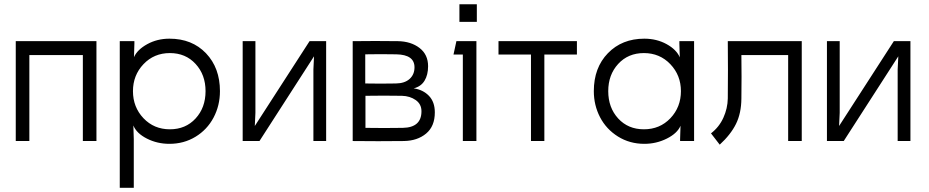

<svg xmlns="http://www.w3.org/2000/svg" viewBox="-20 -664 4372 904"><path d="M118.2 -404.8V0H54.2V-470.2H434.1V0H370.1V-404.8Z M779.8 -55.2Q854 -55.2 900.9 -106.2Q947.8 -157.2 947.8 -234.9Q947.8 -312 900.9 -363Q854 -414.1 779.8 -414.1Q705.1 -414.1 655.5 -361.8Q606 -309.6 606 -234.9Q606 -159.7 655.5 -107.4Q705.1 -55.2 779.8 -55.2ZM543.9 220.2V-470.2H612.8V-459L610.8 -395Q626.5 -430.2 673.3 -456.1Q720.2 -481.9 777.8 -481.9Q884.3 -481.9 950 -413.1Q1015.6 -344.2 1015.6 -234.9Q1015.6 -167 985.4 -110.1Q955.1 -53.2 900.4 -20Q845.7 13.2 777.8 13.2Q720.2 13.2 671.6 -11.5Q623 -36.1 607.9 -73.2L609.9 -8.8V220.2Z M1515.6 -470.2V0H1455.6V-336.9L1458.5 -398.9L1201.7 0H1122.6V-470.2H1182.6V-132.8L1179.7 -70.8L1437.5 -470.2Z M1699.7 -271Q1772 -269.5 1843.8 -271Q1885.3 -271.5 1908.4 -292.2Q1931.6 -313 1931.6 -347.2Q1931.6 -406.7 1845.7 -408.2Q1772 -409.7 1699.7 -408.2ZM1640.6 0V-470.2Q1746.1 -471.7 1853.5 -470.2Q1915 -469.2 1955.3 -438.2Q1995.6 -407.2 1995.6 -352.1Q1995.6 -311.5 1978.8 -283.9Q1961.9 -256.3 1927.7 -248Q1971.7 -241.7 1999.5 -212.9Q2027.3 -184.1 2027.3 -134.8Q2027.3 -69.3 1986.3 -35.2Q1945.3 -1 1881.3 0Q1760.7 1.5 1640.6 0ZM1700.7 -62Q1788.6 -60.5 1876.5 -62Q1964.4 -63.5 1964.4 -140.1Q1964.4 -173.8 1937.3 -192.9Q1910.2 -211.9 1872.6 -212.9Q1785.6 -214.4 1700.7 -212.9Z M2143.1 -644H2225.1V-561H2143.1ZM2115.2 -407.2 2128.9 -470.2H2223.1V0H2159.2V-407.2Z M2543 0H2480V-407.2H2327.1V-470.2H2696.3V-407.2H2543Z M3011.7 -55.2Q3086.9 -55.2 3136.5 -107.4Q3186 -159.7 3186 -234.9Q3186 -309.6 3136.2 -361.8Q3086.4 -414.1 3011.7 -414.1Q2937.5 -414.1 2890.6 -363Q2843.8 -312 2843.8 -234.9Q2843.8 -157.2 2890.6 -106.2Q2937.5 -55.2 3011.7 -55.2ZM2775.9 -234.9Q2775.9 -345.2 2842.3 -413.6Q2908.7 -481.9 3013.7 -481.9Q3071.8 -481.9 3118.4 -456.3Q3165 -430.7 3180.7 -394L3178.7 -458V-470.2H3248V0H3182.1V-7.8L3184.1 -71.8Q3168.9 -36.1 3119.6 -11.5Q3070.3 13.2 3013.7 13.2Q2944.8 13.2 2889.6 -21.2Q2834.5 -55.7 2805.2 -112.1Q2775.9 -168.5 2775.9 -234.9Z M3470.7 -404.8Q3472.2 -302.2 3470.7 -200.2Q3470.2 -130.9 3445.3 -80.6Q3420.4 -30.3 3368.7 17.1L3327.6 -36.1Q3366.2 -65.9 3386 -109.9Q3405.8 -153.8 3406.7 -200.2Q3408.2 -335.4 3406.7 -470.2H3754.9V0H3690.9V-404.8Z M4266.6 -470.2V0H4206.5V-336.9L4209.5 -398.9L3952.6 0H3873.5V-470.2H3933.6V-132.8L3930.7 -70.8L4188.5 -470.2Z"/></svg>

Font: Kreadon
Style: Regular
Weight: 400
Designer: kohakuno
Foundry: StudioGnu
Version: Version 1.000;Glyphs 3.1.2 (3151)